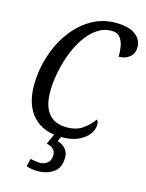

<svg xmlns="http://www.w3.org/2000/svg" viewBox="-139 -809 864 1133"><g transform="rotate(15 292.5 -242.5)"><path d="M288 10Q177 10 115 -56.5Q53 -123 53 -245Q53 -335 80 -421Q107 -507 156.5 -575.5Q206 -644 274.5 -684.5Q343 -725 426 -725Q503 -725 544 -695.5Q585 -666 585 -618Q585 -580 558.5 -558Q532 -536 492 -536Q493 -564 488 -596Q483 -628 466 -650.5Q449 -673 413 -673Q365 -673 324.5 -645Q284 -617 252.5 -570Q221 -523 199.5 -465.5Q178 -408 166.5 -347Q155 -286 155 -232Q155 -146 192 -100Q229 -54 303 -54Q363 -54 402 -82.5Q441 -111 464 -145Q474 -134 474 -114Q474 -87 454 -58.5Q434 -30 393 -10Q352 10 288 10ZM203 240Q168 240 135 229L146 181Q178 189 204 189Q231 189 250.5 173.5Q270 158 270 124Q270 101 254.5 87Q239 73 215 70L250 -9H294L273 38Q303 46 322 67.5Q341 89 341 120Q341 184 301 212Q261 240 203 240Z"/></g></svg>

Font: Noto Serif Condensed
Style: Italic
Weight: 400
Width: 3
Italic angle: -12°
Designer: Monotype Design Team
Foundry: Monotype Imaging Inc.
Version: Version 2.014; ttfautohint (v1.8.4.7-5d5b)